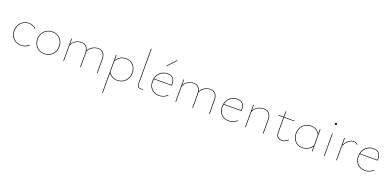

<svg xmlns="http://www.w3.org/2000/svg" viewBox="6 -1857 6716 3292"><g transform="rotate(20 3364.5 -211.0)"><path d="M49 -199Q49 -258 75 -306Q101 -354 147 -381.5Q193 -409 249 -409Q327 -409 382 -357L375 -348Q324 -399 249 -399Q195 -399 152 -372.5Q109 -346 84.5 -300.5Q60 -255 60 -199Q60 -143 85 -99.5Q110 -56 153.5 -31.5Q197 -7 251 -7Q290 -7 324.5 -21Q359 -35 383 -61L392 -53Q366 -26 329.5 -11.5Q293 3 251 3Q194 3 147.5 -22.5Q101 -48 75 -94Q49 -140 49 -199Z M474 -201Q474 -260 501 -307.5Q528 -355 575 -382Q622 -409 681 -409Q737 -409 782 -382.5Q827 -356 852.5 -310Q878 -264 878 -206Q878 -146 851.5 -98.5Q825 -51 778 -24Q731 3 672 3Q616 3 570.5 -23.5Q525 -50 499.5 -96.5Q474 -143 474 -201ZM867 -206Q867 -261 843 -305Q819 -349 776.5 -374Q734 -399 681 -399Q625 -399 580.5 -373.5Q536 -348 510.5 -303Q485 -258 485 -201Q485 -146 509 -101.5Q533 -57 576 -32Q619 -7 672 -7Q728 -7 772.5 -33Q817 -59 842 -104.5Q867 -150 867 -206Z M1646 -249V0H1635V-249Q1635 -321 1604.5 -360Q1574 -399 1516 -399Q1457 -399 1408 -366.5Q1359 -334 1339 -283Q1341 -261 1341 -249V0H1330V-249Q1330 -321 1298.5 -360Q1267 -399 1209 -399Q1157 -399 1105.5 -369.5Q1054 -340 1033 -280V0H1022V-406H1033V-305Q1059 -357 1109.5 -383Q1160 -409 1210 -409Q1261 -409 1293.5 -381Q1326 -353 1336 -300Q1357 -348 1407.5 -378.5Q1458 -409 1518 -409Q1580 -409 1613 -367.5Q1646 -326 1646 -249Z M2210 -209Q2210 -148 2183 -100Q2156 -52 2109 -24.5Q2062 3 2003 3Q1954 3 1914 -17Q1874 -37 1847 -77V289H1836V-406H1847V-314Q1911 -409 2022 -409Q2078 -409 2120.5 -383Q2163 -357 2186.5 -311.5Q2210 -266 2210 -209ZM2199 -209Q2199 -264 2176.5 -307Q2154 -350 2114 -374.5Q2074 -399 2022 -399Q1912 -399 1847 -296V-97Q1872 -53 1912 -30Q1952 -7 2003 -7Q2059 -7 2103.5 -33.5Q2148 -60 2173.5 -106Q2199 -152 2199 -209Z M2364 -71V-711H2375V-71Q2375 -37 2391.5 -22Q2408 -7 2440 -7Q2456 -7 2475 -10L2477 0Q2458 3 2440 3Q2403 3 2383.5 -14.5Q2364 -32 2364 -71Z M2718 -517 2710 -524 2852 -678 2860 -671ZM2919 -57Q2851 3 2769 3Q2681 3 2628 -50Q2575 -103 2575 -189Q2575 -254 2601.5 -304Q2628 -354 2674 -381.5Q2720 -409 2777 -409Q2849 -409 2883 -371.5Q2917 -334 2917 -267Q2917 -245 2916 -236H2590Q2586 -216 2586 -189Q2586 -107 2636.5 -57Q2687 -7 2769 -7Q2848 -7 2912 -65ZM2592 -246H2905Q2906 -253 2906 -266Q2906 -399 2779 -399Q2710 -399 2659 -357.5Q2608 -316 2592 -246Z M3692 -249V0H3681V-249Q3681 -321 3650.5 -360Q3620 -399 3562 -399Q3503 -399 3454 -366.5Q3405 -334 3385 -283Q3387 -261 3387 -249V0H3376V-249Q3376 -321 3344.5 -360Q3313 -399 3255 -399Q3203 -399 3151.5 -369.5Q3100 -340 3079 -280V0H3068V-406H3079V-305Q3105 -357 3155.5 -383Q3206 -409 3256 -409Q3307 -409 3339.5 -381Q3372 -353 3382 -300Q3403 -348 3453.5 -378.5Q3504 -409 3564 -409Q3626 -409 3659 -367.5Q3692 -326 3692 -249Z M4191 -57Q4123 3 4041 3Q3953 3 3900 -50Q3847 -103 3847 -189Q3847 -254 3873.5 -304Q3900 -354 3946 -381.5Q3992 -409 4049 -409Q4121 -409 4155 -371.5Q4189 -334 4189 -267Q4189 -245 4188 -236H3862Q3858 -216 3858 -189Q3858 -107 3908.5 -57Q3959 -7 4041 -7Q4120 -7 4184 -65ZM3864 -246H4177Q4178 -253 4178 -266Q4178 -399 4051 -399Q3982 -399 3931 -357.5Q3880 -316 3864 -246Z M4674 -249V0H4663V-249Q4663 -321 4630 -360Q4597 -399 4536 -399Q4481 -399 4427.5 -369.5Q4374 -340 4351 -280V0H4340V-406H4351V-304Q4378 -357 4431 -383Q4484 -409 4537 -409Q4602 -409 4638 -367Q4674 -325 4674 -249Z M5126 -47Q5072 7 5006 7Q4955 7 4927.5 -23.5Q4900 -54 4900 -108V-381H4805V-391H4900V-493H4911V-391H5100V-381H4911V-108Q4911 -58 4936 -30.5Q4961 -3 5007 -3Q5068 -3 5118 -54Z M5568 -406V0H5557V-92Q5492 3 5382 3Q5326 3 5283 -23Q5240 -49 5216.5 -94.5Q5193 -140 5193 -197Q5193 -257 5220 -305.5Q5247 -354 5294 -381.5Q5341 -409 5398 -409Q5448 -409 5489 -387Q5530 -365 5557 -320V-406ZM5557 -111V-300Q5532 -348 5491 -373.5Q5450 -399 5399 -399Q5345 -399 5300 -373Q5255 -347 5229.5 -300.5Q5204 -254 5204 -197Q5204 -142 5226.5 -99Q5249 -56 5289.5 -31.5Q5330 -7 5382 -7Q5492 -7 5557 -111Z M5766 -583Q5766 -591 5771.5 -596.5Q5777 -602 5785 -602Q5793 -602 5798.5 -596.5Q5804 -591 5804 -583Q5804 -576 5798.5 -570Q5793 -564 5785 -564Q5777 -564 5771.5 -569.5Q5766 -575 5766 -583ZM5779 -406H5790V0H5779Z M6253 -376 6245 -369Q6221 -399 6177 -399Q6129 -399 6088.5 -365Q6048 -331 6012 -267V0H6001V-406H6012V-285Q6083 -409 6178 -409Q6226 -409 6253 -376Z M6675 -57Q6607 3 6525 3Q6437 3 6384 -50Q6331 -103 6331 -189Q6331 -254 6357.5 -304Q6384 -354 6430 -381.5Q6476 -409 6533 -409Q6605 -409 6639 -371.5Q6673 -334 6673 -267Q6673 -245 6672 -236H6346Q6342 -216 6342 -189Q6342 -107 6392.5 -57Q6443 -7 6525 -7Q6604 -7 6668 -65ZM6348 -246H6661Q6662 -253 6662 -266Q6662 -399 6535 -399Q6466 -399 6415 -357.5Q6364 -316 6348 -246Z"/></g></svg>

Font: Ysabeau Infant Hairline
Style: Regular
Weight: 100
Designer: Christian Thalmann (Catharsis Fonts)
Version: Version 0.003